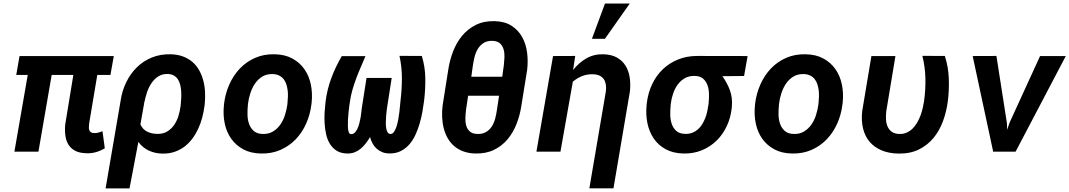

<svg xmlns="http://www.w3.org/2000/svg" viewBox="-20 -838 5910 1061"><path d="M590.3 -423.8H517.6L472.7 -156.2Q471.7 -145.5 471.2 -135.7Q470.7 -126 473.4 -118.7Q476.1 -111.3 482.7 -106.9Q489.3 -102.5 502.4 -102.5Q514.2 -102.5 524.7 -105.5Q535.2 -108.4 546.4 -112.8L559.1 -18.6Q535.2 -4.4 510.5 2.7Q485.8 9.8 458 8.8Q421.4 8.3 397.2 -3.9Q373 -16.1 359.4 -37.1Q345.7 -58.1 341.6 -86.7Q337.4 -115.2 340.3 -149.4L385.3 -423.8H265.6L192.4 0H59.6L133.3 -423.8H69.8L87.9 -528.3H608.9Z M1109.9 -252.4Q1106 -220.2 1097.4 -188Q1088.9 -155.8 1075.2 -126.2Q1061.5 -96.7 1042.5 -71.3Q1023.4 -45.9 998.8 -27.3Q974.1 -8.8 943.4 1.5Q912.6 11.7 875.5 10.7Q835.9 9.8 802.2 -5.9Q768.6 -21.5 744.6 -53.7L695.8 203.1H563.5L646.5 -281.2Q654.3 -335.4 677.2 -382.8Q700.2 -430.2 735.6 -465.3Q771 -500.5 818.6 -520Q866.2 -539.6 923.8 -538.1Q962.4 -537.1 992.2 -525.6Q1022 -514.2 1044.2 -494.9Q1066.4 -475.6 1080.8 -449.5Q1095.2 -423.3 1103.3 -393.1Q1111.3 -362.8 1113 -329.6Q1114.7 -296.4 1111.3 -263.2ZM979 -262.7Q980.5 -277.3 981.4 -295.2Q982.4 -313 981.4 -331.1Q980.5 -349.1 976.6 -366.5Q972.7 -383.8 964.4 -397.5Q956.1 -411.1 942.4 -419.7Q928.7 -428.2 908.2 -429.2Q876.5 -430.2 854 -415.3Q831.5 -400.4 816.2 -377.2Q800.8 -354 791.7 -325.9Q782.7 -297.9 777.8 -272.5L773.9 -269H776.9L755.9 -150.4Q769 -122.6 793.2 -110.6Q817.4 -98.6 848.1 -98.1Q880.4 -97.2 903.6 -111.1Q926.8 -125 942.1 -147.2Q957.5 -169.4 966.1 -197.3Q974.6 -225.1 978 -252.4Z M1218.3 -265.6Q1225.1 -321.3 1247.3 -371.3Q1269.5 -421.4 1305.2 -459Q1340.8 -496.6 1389.4 -518.1Q1438 -539.6 1497.6 -538.1Q1554.7 -537.1 1595.7 -514.6Q1636.7 -492.2 1662.4 -455.3Q1688 -418.5 1697.8 -370.6Q1707.5 -322.8 1702.1 -270.5L1700.7 -259.8Q1693.8 -204.1 1671.6 -154.5Q1649.4 -105 1613.8 -67.9Q1578.1 -30.8 1529.5 -9.5Q1481 11.7 1421.9 10.3Q1365.2 9.3 1324.2 -12.9Q1283.2 -35.2 1257.6 -71.5Q1231.9 -107.9 1221.9 -155.5Q1211.9 -203.1 1217.3 -255.4ZM1349.6 -255.4Q1347.2 -231 1347.7 -203.9Q1348.1 -176.8 1356.2 -153.6Q1364.3 -130.4 1382.1 -114.5Q1399.9 -98.6 1431.6 -97.7Q1464.8 -96.7 1489 -111.6Q1513.2 -126.5 1529.5 -150.1Q1545.9 -173.8 1554.9 -202.9Q1564 -231.9 1567.9 -259.8L1568.8 -270Q1570.3 -286.1 1571 -304Q1571.8 -321.8 1569.6 -339.1Q1567.4 -356.4 1562.3 -372.3Q1557.1 -388.2 1547.6 -400.4Q1538.1 -412.6 1523.4 -420.2Q1508.8 -427.7 1487.8 -428.7Q1454.1 -429.7 1429.9 -415Q1405.8 -400.4 1389.4 -376.5Q1373 -352.5 1363.5 -323.2Q1354 -293.9 1350.6 -265.6Z M1999.5 -527.8Q1986.8 -497.1 1973.4 -466.3Q1960 -435.5 1948.2 -404.1Q1936.5 -372.6 1927.2 -340.3Q1918 -308.1 1913.6 -274.9Q1912.6 -270 1910.6 -255.4Q1908.7 -240.7 1906.5 -221.4Q1904.3 -202.1 1903.1 -180.7Q1901.9 -159.2 1902.3 -141.1Q1902.8 -123 1906.2 -110.6Q1909.7 -98.1 1917.5 -97.2Q1929.7 -95.2 1938.7 -103.3Q1947.8 -111.3 1954.3 -124.8Q1960.9 -138.2 1965.3 -155.3Q1969.7 -172.4 1972.7 -188.7Q1975.6 -205.1 1976.8 -218.5Q1978 -231.9 1979 -238.3L2005.4 -407.2H2144.5L2118.2 -238.3Q2117.7 -233.4 2116.2 -221.4Q2114.7 -209.5 2113.5 -193.8Q2112.3 -178.2 2112.1 -161.4Q2111.8 -144.5 2114 -130.6Q2116.2 -116.7 2121.6 -107.4Q2127 -98.1 2137.2 -97.7Q2148.4 -97.2 2156.7 -108.6Q2165 -120.1 2170.9 -137.9Q2176.8 -155.8 2180.7 -177.5Q2184.6 -199.2 2187 -219.2Q2189.5 -239.3 2190.7 -255.4Q2191.9 -271.5 2192.9 -278.3Q2200.7 -340.8 2200.9 -404.1Q2201.2 -467.3 2187.5 -529.3L2311 -528.8Q2329.6 -467.8 2330.3 -404.5Q2331.1 -341.3 2323.2 -278.8Q2319.8 -251.5 2314 -219Q2308.1 -186.5 2298.6 -154.1Q2289.1 -121.6 2274.9 -91.3Q2260.7 -61 2240.5 -38.3Q2220.2 -15.6 2192.4 -2.2Q2164.6 11.2 2128.4 9.8Q2107.9 9.3 2091.1 2.2Q2074.2 -4.9 2061 -16.8Q2047.9 -28.8 2038.8 -45.2Q2029.8 -61.5 2024.9 -80.6Q2014.2 -62.5 2001.5 -45.9Q1988.8 -29.3 1973.6 -16.6Q1958.5 -3.9 1939.9 3.4Q1921.4 10.7 1898.9 10.3Q1864.3 9.8 1840.8 -4.9Q1817.4 -19.5 1803 -43.2Q1788.6 -66.9 1782 -96.7Q1775.4 -126.5 1773.7 -158Q1772 -189.5 1773.9 -219.5Q1775.9 -249.5 1778.8 -273.9Q1787.1 -342.3 1810.5 -405.5Q1834 -468.8 1868.7 -527.8Z M2861.3 -254.9Q2853.5 -202.1 2834.7 -153.8Q2815.9 -105.5 2784.9 -68.4Q2753.9 -31.2 2709.5 -9.8Q2665 11.7 2606.4 10.3Q2569.3 9.3 2540.3 -1.5Q2511.2 -12.2 2489.7 -30.8Q2468.3 -49.3 2454.1 -74.2Q2439.9 -99.1 2432.4 -128.2Q2424.8 -157.2 2423.3 -189.5Q2421.9 -221.7 2425.8 -254.4L2457 -452.1Q2464.8 -504.4 2483.6 -553.5Q2502.4 -602.5 2533.7 -640.4Q2564.9 -678.2 2609.6 -700.4Q2654.3 -722.7 2713.4 -721.2Q2769.5 -719.7 2806.6 -695.8Q2843.8 -671.9 2865 -634Q2886.2 -596.2 2892.6 -548.6Q2898.9 -501 2893.1 -452.1ZM2737.8 -309.1H2566.9L2555.2 -231Q2552.7 -210 2551.8 -187Q2550.8 -164.1 2556.2 -144.5Q2561.5 -125 2575.4 -112.1Q2589.4 -99.1 2616.7 -97.7Q2646 -96.7 2665.5 -108.2Q2685.1 -119.6 2697.5 -138.9Q2710 -158.2 2716.3 -182.4Q2722.7 -206.5 2726.1 -231ZM2584.5 -414.1H2755.4L2764.2 -477.1Q2766.6 -497.6 2767.6 -521Q2768.6 -544.4 2763.2 -564.2Q2757.8 -584 2743.9 -597.4Q2730 -610.8 2702.6 -612.3Q2673.3 -613.3 2653.8 -601.3Q2634.3 -589.4 2621.8 -569.8Q2609.4 -550.3 2603 -525.6Q2596.7 -501 2593.3 -477.1Z M3158.7 -528.8 3147 -451.2Q3178.2 -491.2 3219.7 -515.1Q3261.2 -539.1 3313.5 -538.1Q3358.4 -537.1 3388.7 -520.3Q3418.9 -503.4 3436.5 -475.3Q3454.1 -447.3 3459.7 -410.4Q3465.3 -373.5 3460.9 -333L3370.1 202.6H3236.8L3328.1 -333.5Q3330.6 -353.5 3327.9 -370.6Q3325.2 -387.7 3316.9 -400.1Q3308.6 -412.6 3293.9 -419.7Q3279.3 -426.8 3257.8 -427.7Q3225.6 -428.7 3197.8 -418Q3169.9 -407.2 3145.5 -386.7L3077.1 0H2944.3L3036.1 -528.3ZM3323.2 -818.4H3460L3322.8 -623.5H3251Z M4091.8 -418 3971.7 -417Q3999 -379.4 4013.7 -338.6Q4028.3 -297.9 4024.4 -250.5L4023.4 -239.7Q4017.6 -186.5 3995.8 -140.4Q3974.1 -94.2 3939.2 -60.3Q3904.3 -26.4 3857.7 -7.3Q3811 11.7 3755.9 10.3Q3698.7 8.8 3658 -13.7Q3617.2 -36.1 3592.3 -73Q3567.4 -109.9 3557.6 -157.5Q3547.9 -205.1 3553.2 -257.3L3554.2 -268.1Q3561 -324.2 3583.5 -372.1Q3606 -419.9 3642.1 -454.6Q3678.2 -489.3 3726.3 -509Q3774.4 -528.8 3832.5 -528.8L4111.3 -528.3ZM3686 -255.9Q3683.6 -231.4 3683.8 -204.3Q3684.1 -177.2 3691.9 -153.8Q3699.7 -130.4 3717 -114.7Q3734.4 -99.1 3766.1 -98.1Q3788.1 -97.7 3805.4 -104.2Q3822.8 -110.8 3836.4 -122.8Q3850.1 -134.8 3860.1 -151.1Q3870.1 -167.5 3877.2 -185.5Q3884.3 -203.6 3888.4 -222.7Q3892.6 -241.7 3895 -259.8L3896 -270Q3898.4 -292.5 3897.9 -318.1Q3897.5 -343.8 3890.1 -365.7Q3882.8 -387.7 3866.2 -402.6Q3849.6 -417.5 3820.3 -418.5Q3788.1 -419.4 3764.6 -406Q3741.2 -392.6 3725.1 -370.6Q3709 -348.6 3699.7 -321Q3690.4 -293.5 3687 -266.1Z M4152.8 -265.6Q4159.7 -321.3 4181.9 -371.3Q4204.1 -421.4 4239.7 -459Q4275.4 -496.6 4324 -518.1Q4372.6 -539.6 4432.1 -538.1Q4489.3 -537.1 4530.3 -514.6Q4571.3 -492.2 4596.9 -455.3Q4622.6 -418.5 4632.3 -370.6Q4642.1 -322.8 4636.7 -270.5L4635.3 -259.8Q4628.4 -204.1 4606.2 -154.5Q4584 -105 4548.3 -67.9Q4512.7 -30.8 4464.1 -9.5Q4415.5 11.7 4356.4 10.3Q4299.8 9.3 4258.8 -12.9Q4217.8 -35.2 4192.1 -71.5Q4166.5 -107.9 4156.5 -155.5Q4146.5 -203.1 4151.9 -255.4ZM4284.2 -255.4Q4281.7 -231 4282.2 -203.9Q4282.7 -176.8 4290.8 -153.6Q4298.8 -130.4 4316.7 -114.5Q4334.5 -98.6 4366.2 -97.7Q4399.4 -96.7 4423.6 -111.6Q4447.8 -126.5 4464.1 -150.1Q4480.5 -173.8 4489.5 -202.9Q4498.5 -231.9 4502.4 -259.8L4503.4 -270Q4504.9 -286.1 4505.6 -304Q4506.3 -321.8 4504.2 -339.1Q4502 -356.4 4496.8 -372.3Q4491.7 -388.2 4482.2 -400.4Q4472.7 -412.6 4458 -420.2Q4443.4 -427.7 4422.4 -428.7Q4388.7 -429.7 4364.5 -415Q4340.3 -400.4 4324 -376.5Q4307.6 -352.5 4298.1 -323.2Q4288.6 -293.9 4285.2 -265.6Z M4928.2 -528.3 4877.4 -222.2Q4875 -200.2 4876 -178.2Q4877 -156.2 4884.8 -138.7Q4892.6 -121.1 4908.2 -109.6Q4923.8 -98.1 4950.7 -97.7Q4973.1 -97.2 4991.2 -105.5Q5009.3 -113.8 5023.4 -127.9Q5037.6 -142.1 5048.3 -160.6Q5059.1 -179.2 5066.7 -199.5Q5074.2 -219.7 5078.9 -240.2Q5083.5 -260.7 5086.4 -278.8Q5095.2 -341.3 5093.8 -404.8Q5092.3 -468.3 5077.1 -529.3L5201.2 -528.8Q5220.7 -468.8 5223.1 -404.8Q5225.6 -340.8 5217.8 -278.8Q5210.4 -221.2 5190.9 -168.2Q5171.4 -115.2 5138.2 -75.2Q5105 -35.2 5057.1 -11.7Q5009.3 11.7 4945.3 10.7Q4891.6 9.8 4851.3 -7.3Q4811 -24.4 4785.4 -54.7Q4759.8 -85 4749.3 -127.9Q4738.8 -170.9 4744.6 -224.1L4795.4 -528.3Z M5544.4 -156.7 5545.4 -121.1 5559.1 -160.6 5727.5 -528.3H5869.6L5592.3 0H5468.3L5355 -528.3L5486.3 -528.8Z"/></svg>

Font: Roboto Mono
Style: Bold Italic
Weight: 700
Designer: Google
Version: Version 2.000985; 2015; ttfautohint (v1.3)